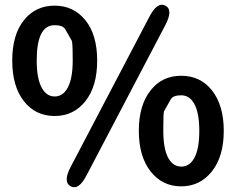

<svg xmlns="http://www.w3.org/2000/svg" viewBox="-20 -778 1003 816"><path d="M281 14Q246 -4 281 -70L614 -705Q648 -772 683 -754Q717 -736 682 -670L349 -35Q315 32 281 14ZM621 -395Q669 -456 750 -456Q831 -456 880 -395Q931 -331 931 -222Q931 -113 880.5 -49.5Q830 14 750 14Q670 14 620 -49.5Q570 -113 570 -222.5Q570 -332 621 -395ZM805 -105Q827 -144 827 -221.5Q827 -299 805 -338Q785 -373 750 -373Q715 -373 705.5 -355.5Q696 -338 677 -305Q674 -300 674 -222Q674 -144 696 -105Q716 -70 750.5 -70Q785 -70 805 -105ZM212 -285Q131 -285 81.5 -348Q32 -411 32 -520.5Q32 -630 81.5 -692Q131 -754 212 -754Q293 -754 343 -692Q393 -630 393 -520.5Q393 -411 343 -348Q293 -285 212 -285ZM267 -404Q289 -443 289 -520.5Q289 -598 285 -605Q267 -637 257 -654Q247 -671 212 -671Q136 -671 136 -521Q136 -443 158 -404Q178 -368 212.5 -368Q247 -368 267 -404Z"/></svg>

Font: Resource Han Rounded JP
Style: Bold
Weight: 700
Designer: Cyano Hao (round all glyphs); Ryoko NISHIZUKA 西塚涼子 (kana, bopomofo & ideographs); Paul D. Hunt (Latin, Greek & Cyrillic)
Foundry: Cyano Hao
Version: 0.990